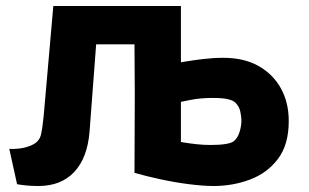

<svg xmlns="http://www.w3.org/2000/svg" viewBox="-20 -608 1032 641"><path d="M37 7 11 -111Q31 -110 50.5 -113Q70 -116 87 -124Q111 -135 116.5 -157.5Q122 -180 126 -223L158 -588H584V-400Q584 -400 605 -403.5Q626 -407 659 -411Q692 -415 726 -415Q794 -415 842.5 -388Q891 -361 917.5 -313.5Q944 -266 944 -204Q944 -125 908 -77.5Q872 -30 814.5 -8.5Q757 13 693 13Q659 13 611.5 7Q564 1 515.5 -9.5Q467 -20 429 -31L430 -296L429 -460H301L279 -169Q272 -81 228 -34Q184 13 108 13Q70 13 37 7ZM683 -124Q745 -124 761 -137Q774 -148 780 -168Q786 -188 786 -206Q786 -217 782.5 -234.5Q779 -252 767 -264Q760 -272 742.5 -276.5Q725 -281 690 -281Q649 -281 616.5 -274.5Q584 -268 584 -268V-134Q584 -134 599 -131.5Q614 -129 637 -126.5Q660 -124 683 -124Z"/></svg>

Font: Ruda SemiBold
Style: Bold
Weight: 900
Designer: Mariela Monsalve and Angelina Sanchez
Foundry: Mariela Monsalve and Angelina Sanchez
Version: Version 2.000